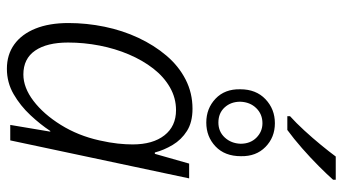

<svg xmlns="http://www.w3.org/2000/svg" viewBox="-244 -764 1018 571"><g transform="rotate(90 265.5 -479.0)"><path d="M185 10Q143 10 112.5 -12Q82 -34 65.5 -75Q49 -116 49 -173Q49 -227 60 -280.5Q71 -334 93 -381Q115 -428 146 -464.5Q177 -501 217 -521.5Q257 -542 304 -542Q344 -542 370 -525.5Q396 -509 411.5 -483Q427 -457 434 -430H438L467 -532H511L398 0H352L372 -119H370Q351 -90 323 -60Q295 -30 260.5 -10Q226 10 185 10ZM202 -39Q241 -39 280.5 -69Q320 -99 352 -150.5Q384 -202 398 -265Q405 -296 407.5 -320Q410 -344 410 -364Q410 -424 383 -458.5Q356 -493 308 -493Q272 -493 240.5 -475Q209 -457 184.5 -425.5Q160 -394 142.5 -353Q125 -312 116 -265.5Q107 -219 107 -172Q107 -109 131 -74Q155 -39 202 -39ZM345 -583Q303 -583 274 -610.5Q245 -638 246 -684Q246 -731 275.5 -759Q305 -787 347 -787Q389 -787 417.5 -759Q446 -731 445 -686Q445 -638 416 -610.5Q387 -583 345 -583ZM345 -619Q372 -619 389.5 -638Q407 -657 408 -685Q408 -714 390 -732Q372 -750 347 -750Q320 -750 302 -731.5Q284 -713 283 -684Q283 -656 300 -637.5Q317 -619 345 -619ZM326 -832Q346 -850 368.5 -874.5Q391 -899 411.5 -924Q432 -949 446 -968H515V-960Q500 -943 475 -918Q450 -893 421.5 -868Q393 -843 367 -824H326Z"/></g></svg>

Font: Noto Sans Display Light
Style: Italic
Weight: 300
Italic angle: -12°
Designer: Monotype Design Team
Foundry: Monotype Imaging Inc.
Version: Version 2.003